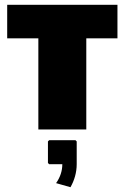

<svg xmlns="http://www.w3.org/2000/svg" viewBox="-20 -540 520 801"><path d="M214 224 274 241C290 213 300 180 300 145V50L295 45H185L180 50V140L185 145H240C240 173 231 200 214 224ZM10 -520V-380H140V0H340V-380H470V-520Z"/></svg>

Font: MikodacsPCS
Style: Regular
Weight: 900
Designer: gluk (gluksza@wp.pl)
Foundry: gluk (gluksza@wp.pl)
Version: Version 0.27